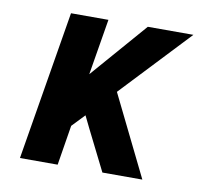

<svg xmlns="http://www.w3.org/2000/svg" viewBox="-65 -601 729 672"><g transform="rotate(10 300.0 -265.0)"><path d="M47 0 135 -530H268L235 -331L408 -530H570L341 -287L482 0H340L269 -142L247 -187L204 -142L181 0Z"/></g></svg>

Font: Iosevka Slab XBdExObl
Style: Regular
Weight: 800
Width: 7
Italic angle: -9°
Monospace: yes
Designer: Belleve Invis
Foundry: Belleve Invis
Version: Version 11.1.0; ttfautohint (v1.8.3)